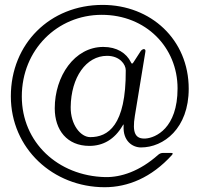

<svg xmlns="http://www.w3.org/2000/svg" viewBox="-20 -690 826 795"><path d="M413.4 85.2C509.2 85.2 606.9 45.8 692.1 -48.3C697.1 -54.7 696.4 -56.5 688.2 -56.8H654.8C646.7 -56.5 641.3 -54.3 634.9 -49C558.6 19.2 480.5 44.7 415.5 43.3C219.5 38.4 70.3 -100.9 70.3 -290.5C70.3 -483.7 217.3 -628.6 401.3 -628.6C583.8 -628.6 715.2 -494.3 715.2 -323.9C715.2 -158.4 623.6 -119.3 583.1 -116.5C539.8 -113.6 527 -140.6 538.4 -210.2L582 -475.9C583.1 -482.6 581.3 -485.8 576 -486.9C570 -485.8 566.1 -483.3 562.1 -477.6L532.3 -431.5C527.7 -424.7 525.2 -425.1 522 -432.2C503.6 -470.2 463.8 -495.7 407.7 -495.7C288.4 -495.7 206.7 -374.3 206.7 -241.5C206.7 -151.3 257.8 -85.9 350.1 -85.9C406.6 -85.9 454.2 -112.6 487.6 -169.7C491.8 -176.8 492.2 -176.5 491.8 -168.3C488.6 -106.2 528.4 -79.5 563.9 -79.5C657.7 -79.5 761.4 -158.4 761.4 -322.4C761.4 -526.3 604.4 -669.7 404.8 -669.7C186.8 -669.7 24.9 -508.5 24.9 -291.2C24.9 -75.3 199.6 85.2 413.4 85.2ZM272.7 -246.4C274.1 -370 336.6 -458.8 423.3 -458.8C475.9 -458.8 500.7 -423.3 500.7 -399.1C502.1 -168.3 426.1 -122.2 353.7 -122.2C313.9 -122.2 272 -173.3 272.7 -246.4Z"/></svg>

Font: Margiela Serif
Style: Bold
Weight: 700
Designer: Andreas Faust, Stefan Endress
Version: Version 1.002;FEAKit 1.0